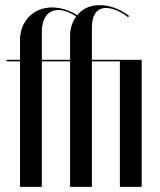

<svg xmlns="http://www.w3.org/2000/svg" viewBox="-20 -728 622 748"><path d="M338 0V-489H447V0H532V-495H338V-621C338 -670 358 -697 393 -697C418 -697 449 -684 479 -661L483 -666C448 -693 407 -708 368 -708C331 -708 301 -694 281 -669C249 -689 215 -699 183 -699C111 -699 58 -646 58 -572V-495H6V-489H58V0H143V-489H253V0ZM207 -689C228 -689 252 -680 277 -664C262 -644 253 -616 253 -590V-495H143V-604C143 -657 167 -689 207 -689Z"/></svg>

Font: Moniqa SemBd Display
Style: Regular
Weight: 600
Designer: Rajesh Rajput
Foundry: Rajesh Rajput
Version: Version 1.000